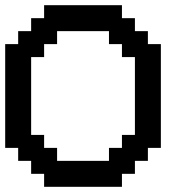

<svg xmlns="http://www.w3.org/2000/svg" viewBox="-20 -720 690 740"><path d="M400 -550H450V-500H500V-200H450V-150H400V-100H200V-150H150V-200H100V-500H150V-550H200V-600H400ZM100 -650V-600H50V-550H0V-150H50V-100H100V-50H150V0H450V-50H500V-100H550V-150H600V-550H550V-600H500V-650H450V-700H150V-650Z"/></svg>

Font: Analogue OS
Style: Regular
Weight: 400
Designer: AbFarid
Version: Version 1.000